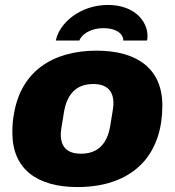

<svg xmlns="http://www.w3.org/2000/svg" viewBox="-20 -745 707 777"><path d="M417 -725C303 -725 219 -650 206 -581H301C309 -603 342 -631 400 -631C451 -631 479 -608 479 -581H575C576 -587 577 -593 577 -599C577 -661 522 -725 417 -725ZM294 12C411 12 507 -24 568 -98C612 -152 637 -225 637 -318C637 -467 535 -540 371 -540C193 -540 66 -456 37 -287C32 -263 30 -236 30 -208C30 -60 131 12 294 12ZM308 -123C250 -123 226 -152 226 -201C226 -211 227 -223 239 -292C251 -362 287 -405 357 -405C414 -405 439 -376 439 -327C439 -316 438 -304 426 -235C414 -165 378 -123 308 -123Z"/></svg>

Font: Archivo Black
Style: Italic
Weight: 900
Italic angle: -10°
Designer: Hector Gatti
Foundry: Omnibus-Type
Version: Version 2.001